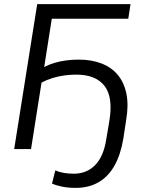

<svg xmlns="http://www.w3.org/2000/svg" viewBox="-20 -725 709 934"><path d="M348 189Q312 189 282.5 183Q253 177 233 168L249 104Q267 112 290 116Q313 120 339 120Q402 120 443 78Q484 36 497 -48L512 -137Q531 -252 488.5 -307Q446 -362 351 -362Q321 -362 292.5 -358Q264 -354 236 -345.5Q208 -337 182 -323L131 0H49L161 -705H615L604 -634H232L195 -399Q218 -411 244.5 -419Q271 -427 301 -431Q331 -435 362 -435Q426 -435 474.5 -416Q523 -397 553.5 -360Q584 -323 595 -268.5Q606 -214 594 -143L580 -51Q567 27 537 80.5Q507 134 459.5 161.5Q412 189 348 189Z"/></svg>

Font: Nunito Sans 12pt
Style: Italic
Weight: 400
Italic angle: -9°
Designer: Vernon Adams
Foundry: Vernon Adams
Version: Version 3.101;gftools[0.9.27]